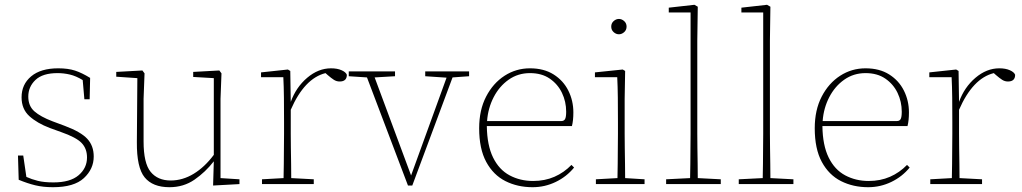

<svg xmlns="http://www.w3.org/2000/svg" viewBox="-20 -768 4263 801"><path d="M201 13Q160 13 127 5Q94 -3 58 -18L55 -119H77L90 -30Q112 -20 138 -13.5Q164 -7 203 -7Q273 -7 308 -37Q343 -67 343 -111Q343 -148 320.5 -171.5Q298 -195 235 -217L188 -234Q135 -254 102.5 -283.5Q70 -313 70 -362Q70 -416 110 -449.5Q150 -483 223 -483Q264 -483 293 -473.5Q322 -464 356 -443L354 -354H332L325 -434Q297 -451 271.5 -457Q246 -463 220 -463Q158 -463 128 -434.5Q98 -406 98 -365Q98 -326 123.5 -303.5Q149 -281 199 -262L250 -243Q317 -218 344 -189Q371 -160 371 -115Q371 -63 330 -25Q289 13 201 13Z M687 13Q617 13 583.5 -28Q550 -69 551 -175L553 -442L465 -448V-468L574 -474L583 -462L579 -356V-178Q579 -87 608.5 -51Q638 -15 692 -15Q742 -15 788 -43Q834 -71 872 -122V-442L786 -447V-468L895 -474L904 -462L900 -356V-25L979 -20V0L869 6L872 -95Q837 -50 791.5 -18.5Q746 13 687 13Z M1073 0V-20L1163 -25Q1164 -51 1164 -84.5Q1164 -118 1164.5 -151Q1165 -184 1165 -210V-259Q1165 -312 1164.5 -360Q1164 -408 1162 -446H1069V-466L1181 -478L1191 -472L1193 -343Q1215 -404 1261.5 -443.5Q1308 -483 1361 -483Q1387 -483 1405 -475Q1423 -467 1427 -456Q1427 -428 1397 -428Q1384 -428 1373 -435Q1362 -442 1347 -455L1338 -463Q1250 -441 1193 -310V-210Q1193 -184 1193.5 -150.5Q1194 -117 1194.5 -84Q1195 -51 1195 -25L1289 -20V0Z M1754 -450V-470H1937V-450L1868 -445L1700 6H1682L1511 -445L1435 -450V-470H1628V-450L1543 -445L1695 -36L1843 -444Z M2191 -463Q2141 -463 2102 -435.5Q2063 -408 2039.5 -362.5Q2016 -317 2012 -263H2322Q2333 -263 2337.5 -271.5Q2342 -280 2342 -302Q2342 -344 2324.5 -380.5Q2307 -417 2273.5 -440Q2240 -463 2191 -463ZM2202 13Q2139 13 2088.5 -12.5Q2038 -38 2008.5 -92.5Q1979 -147 1979 -233Q1979 -309 2008 -365Q2037 -421 2085 -452Q2133 -483 2191 -483Q2249 -483 2289.5 -457.5Q2330 -432 2351 -390Q2372 -348 2372 -299Q2372 -265 2366 -242H2011Q2012 -162 2037 -111Q2062 -60 2106 -36.5Q2150 -13 2204 -13Q2253 -13 2293 -30.5Q2333 -48 2364 -80L2375 -69Q2344 -31 2298.5 -9Q2253 13 2202 13Z M2466 0V-20L2556 -25Q2557 -51 2557 -84.5Q2557 -118 2557.5 -151Q2558 -184 2558 -210V-259Q2558 -312 2557.5 -360Q2557 -408 2555 -446H2462V-466L2578 -478L2588 -472L2586 -356V-210Q2586 -184 2586.5 -150.5Q2587 -117 2587.5 -84Q2588 -51 2588 -25L2669 -20V0ZM2562 -625Q2550 -625 2540 -634Q2530 -643 2530 -657Q2530 -671 2540 -680Q2550 -689 2562 -689Q2574 -689 2584 -680Q2594 -671 2594 -657Q2594 -643 2584 -634Q2574 -625 2562 -625Z M2759 0V-20L2859 -25Q2860 -51 2860 -84.5Q2860 -118 2860.5 -151Q2861 -184 2861 -210V-716H2770V-736L2877 -748L2891 -740L2889 -598V-210Q2889 -184 2889.5 -150.5Q2890 -117 2890.5 -84Q2891 -51 2891 -25L2987 -20V0Z M3062 0V-20L3162 -25Q3163 -51 3163 -84.5Q3163 -118 3163.5 -151Q3164 -184 3164 -210V-716H3073V-736L3180 -748L3194 -740L3192 -598V-210Q3192 -184 3192.5 -150.5Q3193 -117 3193.5 -84Q3194 -51 3194 -25L3290 -20V0Z M3591 -463Q3541 -463 3502 -435.5Q3463 -408 3439.5 -362.5Q3416 -317 3412 -263H3722Q3733 -263 3737.5 -271.5Q3742 -280 3742 -302Q3742 -344 3724.5 -380.5Q3707 -417 3673.5 -440Q3640 -463 3591 -463ZM3602 13Q3539 13 3488.5 -12.5Q3438 -38 3408.5 -92.5Q3379 -147 3379 -233Q3379 -309 3408 -365Q3437 -421 3485 -452Q3533 -483 3591 -483Q3649 -483 3689.5 -457.5Q3730 -432 3751 -390Q3772 -348 3772 -299Q3772 -265 3766 -242H3411Q3412 -162 3437 -111Q3462 -60 3506 -36.5Q3550 -13 3604 -13Q3653 -13 3693 -30.5Q3733 -48 3764 -80L3775 -69Q3744 -31 3698.5 -9Q3653 13 3602 13Z M3861 0V-20L3951 -25Q3952 -51 3952 -84.5Q3952 -118 3952.5 -151Q3953 -184 3953 -210V-259Q3953 -312 3952.5 -360Q3952 -408 3950 -446H3857V-466L3969 -478L3979 -472L3981 -343Q4003 -404 4049.5 -443.5Q4096 -483 4149 -483Q4175 -483 4193 -475Q4211 -467 4215 -456Q4215 -428 4185 -428Q4172 -428 4161 -435Q4150 -442 4135 -455L4126 -463Q4038 -441 3981 -310V-210Q3981 -184 3981.5 -150.5Q3982 -117 3982.5 -84Q3983 -51 3983 -25L4077 -20V0Z"/></svg>

Font: Source Serif 4 ExtraLight
Style: Regular
Weight: 200
Designer: Frank Grießhammer
Foundry: Adobe
Version: Version 4.005;hotconv 1.1.0;makeotfexe 2.6.0